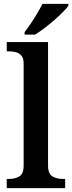

<svg xmlns="http://www.w3.org/2000/svg" viewBox="-20 -979 376 999"><path d="M15 0V-48H28Q58 -48 80.5 -61Q103 -74 103 -118V-648Q103 -676 91.5 -689.5Q80 -703 62.5 -707.5Q45 -712 28 -712H15V-760H230V-118Q230 -74 253 -61Q276 -48 306 -48H319V0ZM108 -812Q123 -831 140.5 -857Q158 -883 174 -910Q190 -937 201 -959H336V-949Q327 -936 307 -916Q287 -896 262 -874Q237 -852 211 -832.5Q185 -813 163 -799H108Z"/></svg>

Font: Noto Serif Hentaigana SemiBold
Style: Regular
Weight: 600
Designer: Kazuhiro Yamada
Foundry: nipponia
Version: Version 1.000; ttfautohint (v1.8.4.7-5d5b)